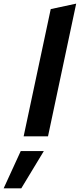

<svg xmlns="http://www.w3.org/2000/svg" viewBox="-132 -750 439 1056"><path d="M-2 0 147 -700 287 -730 132 0ZM-112 286 -18 81H109L-15 286Z"/></svg>

Font: Red Hat Display
Style: Bold Italic
Weight: 700
Italic angle: -12°
Designer: Pentagram, MCKL
Foundry: Pentagram, MCKL
Version: Version 1.023; ttfautohint (v1.8.3)